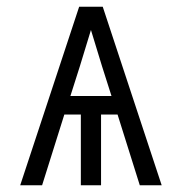

<svg xmlns="http://www.w3.org/2000/svg" viewBox="-20 -550 540 570"><path d="M40 0 215 -530H285L460 0H395L329 -210H280V0H220V-210H171L105 0ZM189 -265H311L283 -353Q275 -380 266.5 -407Q258 -434 250 -461Q242 -434 233.5 -407Q225 -380 217 -353Z"/></svg>

Font: Iosevka Term Light
Style: Regular
Weight: 300
Monospace: yes
Designer: Belleve Invis
Foundry: Belleve Invis
Version: Version 9.0.1; ttfautohint (v1.8.3)